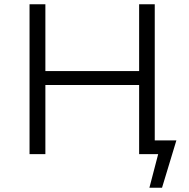

<svg xmlns="http://www.w3.org/2000/svg" viewBox="-20 -720 885 897"><path d="M703 -64H804L737 157H678L719 0H630V-323H192V0H118V-700H192V-388H630V-700H703Z"/></svg>

Font: mBank
Style: Regular
Weight: 400
Designer: Julieta Ulanovsky
Foundry: Julieta Ulanovsky
Version: Version 7.200;PS 007.200;hotconv 1.0.88;makeotf.lib2.5.64775